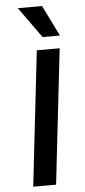

<svg xmlns="http://www.w3.org/2000/svg" viewBox="-62 -979 446 1013"><g transform="rotate(-5 161.0 -472.5)"><path d="M192.9 0H71.8L153.3 -715.3H274.4ZM189.9 -782.2 72.8 -945.3H201.2L281.7 -782.2Z"/></g></svg>

Font: Proza Libre
Style: Medium Italic
Weight: 500
Designer: Jasper de Waard
Foundry: Jasper de Waard
Version: Version 1.000; ttfautohint (v1.4.1.8-43bc)